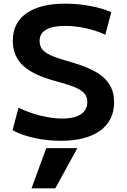

<svg xmlns="http://www.w3.org/2000/svg" viewBox="-20 -760 693 1050"><path d="M282.3 270H152.3L233 50H403ZM311.7 10Q237.7 10 167 -5.7Q96.3 -21.3 48.7 -48L81.3 -171.3Q115 -154.3 156.2 -140.6Q197.3 -126.9 240.2 -119.3Q283 -111.6 320.7 -111.6Q386.7 -111.6 422 -135Q457.4 -158.3 457.4 -202Q457.4 -225.7 446.4 -242.2Q435.4 -258.7 413.4 -271.2Q391.4 -283.7 357.2 -294.9Q323 -306 277.3 -318.4Q224.4 -333 182.4 -352Q140.4 -371 110.7 -397Q81 -423 65.5 -457.7Q50 -492.3 50 -537Q50 -635 124.8 -687.5Q199.7 -740 337 -740Q405.3 -740 472.8 -727.5Q540.3 -715 588.6 -693.3L556 -570.1Q508 -592.7 449.8 -605.6Q391.7 -618.4 335.3 -618.4Q266.6 -618.4 231.6 -597.5Q196.6 -576.7 196.6 -536.7Q196.6 -513.3 206.6 -496.8Q216.6 -480.3 237.3 -468Q258 -455.7 289.5 -444.7Q321 -433.7 364.6 -421.3Q422 -405 466.3 -385.7Q510.6 -366.3 541.1 -340.8Q571.6 -315.3 587.8 -281.2Q604 -247 604 -201.3Q604 -100.7 527.5 -45.3Q451 10 311.7 10Z"/></svg>

Font: M PLUS 1 Thin
Style: Regular
Weight: 100
Designer: Coji Morishita
Foundry: UNDERFOREST DESIGN
Version: Version 1.001